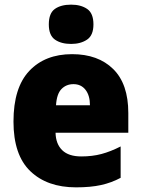

<svg xmlns="http://www.w3.org/2000/svg" viewBox="-20 -796 608 826"><path d="M290 -563Q402 -563 467 -499Q532 -435 532 -310V-225H219Q220 -177 247.5 -150Q275 -123 330 -123Q377 -123 416.5 -133.5Q456 -144 499 -166V-31Q460 -10 415 0Q370 10 307 10Q183 10 110.5 -59.5Q38 -129 38 -273Q38 -419 106 -491Q174 -563 290 -563ZM296 -434Q265 -434 244.5 -413Q224 -392 221 -343H367Q367 -385 348 -409.5Q329 -434 296 -434ZM286 -776Q328 -776 355 -757.5Q382 -739 382 -691Q382 -644 354.5 -625.5Q327 -607 286 -607Q243 -607 216.5 -625.5Q190 -644 190 -691Q190 -739 216 -757.5Q242 -776 286 -776Z"/></svg>

Font: Noto Sans Khmer UI SemiCondensed Black
Style: Regular
Weight: 900
Width: 4
Designer: Danh Hong and the Monotype Design Team
Foundry: Monotype Imaging Inc.
Version: Version 2.002; ttfautohint (v1.8.4.7-5d5b)